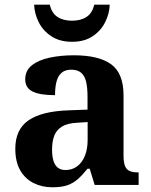

<svg xmlns="http://www.w3.org/2000/svg" viewBox="-20 -783 640 813"><path d="M201.5 10Q158.1 10 122.3 -7.8Q86.5 -25.6 65.6 -61.8Q44.8 -98 44.8 -153.1Q44.8 -234.6 100.3 -273.2Q155.9 -311.7 269 -315.8L350.6 -318.8V-374.2Q350.6 -410.7 344.8 -435.9Q339.1 -461.1 324.1 -474.5Q309 -487.9 281.5 -487.9Q256.1 -487.9 241 -475Q226 -462.2 219.5 -438.3Q213 -414.4 213 -380Q149.5 -380 118.1 -395.4Q86.8 -410.8 86.8 -446.9Q86.8 -484.1 114.8 -506.4Q142.9 -528.7 189.8 -538.8Q236.8 -548.9 292.9 -548.9Q398.2 -548.9 450.7 -510.8Q503.1 -472.6 503.1 -379.1V-123.9Q503.1 -96.4 508.9 -81.1Q514.6 -65.8 528 -59.4Q541.4 -53 563.4 -53H567V0H380.9L359.7 -68.6H350.6Q329 -41.8 309.3 -24.3Q289.6 -6.9 264.8 1.6Q240 10 201.5 10ZM256.9 -63Q285.8 -63 306.9 -78.9Q328 -94.7 339.6 -123.6Q351.1 -152.5 351.1 -191V-266.2L306.2 -263.2Q266.1 -261.2 243.2 -247.6Q220.2 -234.1 210.3 -209.6Q200.4 -185.1 200.4 -149.1Q200.4 -121 206.5 -101.6Q212.6 -82.3 225.2 -72.7Q237.9 -63 256.9 -63ZM284.9 -606Q232.6 -606 197 -629.7Q161.4 -653.4 143.5 -689.9Q125.6 -726.3 124.6 -763.3H190.9Q198.9 -727.3 223.4 -711.3Q247.9 -695.3 284.9 -695.3Q321.9 -695.3 346.4 -711.3Q370.9 -727.3 378.9 -763.3H444.6Q443.6 -726.3 425.7 -689.9Q407.8 -653.4 372.6 -629.7Q337.5 -606 284.9 -606Z"/></svg>

Font: Noto Serif Ethiopic
Style: Regular
Weight: 400
Designer: Monotype Design Team
Foundry: Monotype Imaging Inc.
Version: Version 2.102